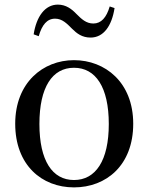

<svg xmlns="http://www.w3.org/2000/svg" viewBox="-20 -798 644 833"><path d="M301 15C441 15 558 -81 558 -261C558 -441 436 -537 301 -537C167 -537 46 -440 46 -261C46 -82 161 15 301 15ZM301 -17C207 -17 151 -101 151 -260C151 -420 207 -504 301 -504C395 -504 452 -420 452 -260C452 -101 395 -17 301 -17ZM126 -649 148 -641C162 -690 184 -717 219 -717C250 -717 270 -696 293 -673C313 -653 336 -635 373 -635C429 -635 465 -685 477 -763L456 -770C442 -722 419 -696 385 -696C354 -696 334 -715 311 -738C291 -759 266 -778 231 -778C175 -778 138 -726 126 -649Z"/></svg>

Font: Noto Serif JP Medium
Style: Regular
Weight: 500
Designer: Ryoko NISHIZUKA 西塚涼子 (kana & ideographs); Frank Grießhammer (Latin, Greek & Cyrillic); Wenlong ZHANG 张文龙 (bopomofo); San
Foundry: Adobe
Version: Version 2.001;hotconv 1.1.0;makeotfexe 2.6.0